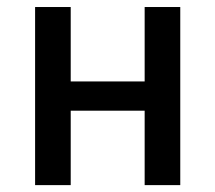

<svg xmlns="http://www.w3.org/2000/svg" viewBox="-20 -538 626 558"><path d="M400.4 0V-517.6H503.9V0ZM82 0V-517.6H185.5V0ZM112.3 -216.3V-301.3H488.8V-216.3Z"/></svg>

Font: Cascadia Mono PL
Style: Regular
Weight: 400
Monospace: yes
Designer: Aaron Bell
Foundry: Saja Typeworks
Version: Version 2102.003